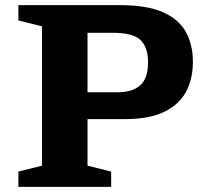

<svg xmlns="http://www.w3.org/2000/svg" viewBox="-20 -727 806 747"><path d="M51.5 -647.5V-707H447.5Q550 -707 612.2 -680.2Q674.5 -653.5 702.5 -603.8Q730.5 -554 730.5 -486Q730.5 -420.5 704 -370.5Q677.5 -320.5 619 -292Q560.5 -263.5 465 -263.5H320.5V-82.5L412.5 -59.5V0H51.5V-59.5L143.5 -82.5V-624.5ZM556 -484.5Q556 -542.5 527 -571Q498 -599.5 417 -599.5H320.5V-368H437.5Q495.5 -368 525.8 -395.2Q556 -422.5 556 -484.5Z"/></svg>

Font: Newsreader Caption SemiBold
Style: Regular
Weight: 600
Designer: Hugues Gentile
Foundry: Production Type
Version: Version 1.001